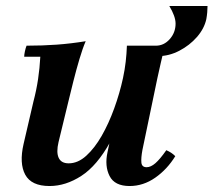

<svg xmlns="http://www.w3.org/2000/svg" viewBox="-20 -608 715 643"><path d="M146 15Q85 15 64.5 -23Q44 -61 59 -126L92 -268Q102 -306 107.5 -343Q113 -380 115 -418H61Q61 -425 63.5 -436.5Q66 -448 69 -455Q123 -455 170.5 -458.5Q218 -462 267 -470Q257 -447 246 -410Q235 -373 225.5 -335Q216 -297 209 -268L176 -132Q168 -98 176.5 -79.5Q185 -61 210 -61Q241 -61 269 -86.5Q297 -112 320.5 -153Q344 -194 362.5 -245Q381 -296 392 -347H422Q393 -212 349 -132.5Q305 -53 252.5 -19Q200 15 146 15ZM414 15Q364 15 347 -18.5Q330 -52 340 -98L392 -347Q398 -375 401 -401.5Q404 -428 405 -455H533Q524 -423 518.5 -397.5Q513 -372 507 -346L457 -106Q452 -79 453.5 -63.5Q455 -48 471 -48Q485 -48 500.5 -61.5Q516 -75 537 -105Q546 -101 553 -96.5Q560 -92 567 -85Q540 -41 500 -13Q460 15 414 15ZM509 -420 502 -455Q529 -455 548.5 -477Q568 -499 568 -529Q568 -553 547 -588H675Q675 -578 674 -566.5Q673 -555 671 -544Q664 -512 639.5 -484Q615 -456 580.5 -438Q546 -420 509 -420Z"/></svg>

Font: Poltawski Nowy SemiBold
Style: Italic
Weight: 600
Italic angle: -12°
Version: Version 1.001;gftools[0.9.25]